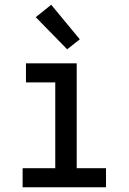

<svg xmlns="http://www.w3.org/2000/svg" viewBox="-20 -786 540 806"><path d="M75 0V-80H212V-440H89V-520H302V-80H425V0ZM262 -579 130 -714 195 -766 315 -621Z"/></svg>

Font: Iosevka Curly Medium
Style: Regular
Weight: 500
Monospace: yes
Designer: Belleve Invis
Foundry: Belleve Invis
Version: Version 22.1.2; ttfautohint (v1.8.4)